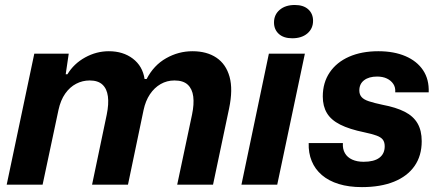

<svg xmlns="http://www.w3.org/2000/svg" viewBox="-20 -756 1799 786"><path d="M7.4 0 120.4 -536.3H261.4L249 -452.1H256.1Q282.3 -495.4 328.5 -520.9Q374.7 -546.3 425.4 -546.3Q484 -546.3 523.9 -515.9Q563.9 -485.4 571.9 -432.6H580.3Q609.4 -489 660.1 -517.6Q710.7 -546.3 768 -546.3Q826.7 -546.3 866.1 -519.8Q905.4 -493.3 919.8 -441.5Q934.1 -389.7 917.9 -312.1L852.1 0H705.4L766.1 -286.6Q775.1 -329.7 771.1 -360.9Q767.1 -392.1 748.5 -409.4Q729.9 -426.6 694.1 -426.6Q663.4 -426.6 637.6 -411.8Q611.9 -397 593.8 -370.1Q575.7 -343.1 567.7 -305.3L503.9 0H356.9L416.9 -286.6Q425.9 -330.3 421.7 -361.5Q417.6 -392.7 399.4 -409.6Q381.3 -426.6 346.9 -426.6Q317.7 -426.6 291.8 -413.1Q265.9 -399.7 247 -372.9Q228.1 -346.1 219.4 -305.9L154.4 0Z M968.4 0 1080.7 -536.3H1228.1L1114.9 0ZM1176.4 -599.3Q1140.9 -599.3 1121.3 -617.3Q1101.7 -635.3 1101.7 -664Q1101.7 -695.9 1125 -715.7Q1148.3 -735.6 1186.9 -735.6Q1222.4 -735.6 1242 -717.7Q1261.6 -699.9 1261.6 -670.9Q1261.6 -639 1238.3 -619.1Q1215 -599.3 1176.4 -599.3Z M1461.7 10Q1408.3 10 1366.9 -2.7Q1325.6 -15.4 1297.6 -39.4Q1269.7 -63.3 1256.1 -96.6Q1242.4 -129.9 1243.7 -170.3H1383.7Q1382.1 -145.9 1392.1 -128.8Q1402 -111.7 1421.8 -102.7Q1441.6 -93.7 1468.6 -93.7Q1511.1 -93.7 1533 -110.1Q1554.9 -126.6 1554.9 -157.1Q1554.9 -174.7 1546.7 -184.9Q1538.6 -195 1520.2 -201.4Q1501.9 -207.9 1471.7 -214.3Q1410.3 -226.9 1372.7 -245.9Q1335.1 -264.9 1318.3 -293.1Q1301.4 -321.3 1301.4 -360.9Q1301.4 -417.7 1329.7 -459.5Q1358 -501.3 1409.1 -523.8Q1460.3 -546.3 1528.7 -546.3Q1592.9 -546.3 1639.9 -526.1Q1687 -505.9 1712 -468.5Q1737 -431.1 1735 -378H1598Q1599.6 -398.1 1590.1 -412.3Q1580.7 -426.4 1563.9 -434.5Q1547 -442.6 1523.6 -442.6Q1490.4 -442.6 1470.7 -427.6Q1451 -412.7 1451 -385.6Q1451 -369.4 1460.1 -358.9Q1469.1 -348.3 1490.2 -341.4Q1511.3 -334.4 1546 -327Q1601 -316.7 1636.5 -298.6Q1672 -280.6 1689.2 -251.1Q1706.4 -221.6 1706.4 -178Q1706.4 -118.6 1677.2 -76.6Q1648 -34.6 1593.1 -12.3Q1538.1 10 1461.7 10Z"/></svg>

Font: Mona Sans ExtraLight
Style: Italic
Weight: 200
Italic angle: -11.6951°
Designer: Deni Anggara
Foundry: GitHub
Version: Version 2.000